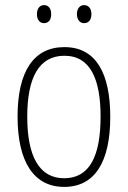

<svg xmlns="http://www.w3.org/2000/svg" viewBox="-20 -724 502 754"><path d="M125 -668C125 -648 135 -633 153 -633C171 -633 181 -647 181 -668C181 -690 171 -704 153 -704C135 -704 125 -689 125 -668ZM282 -669C282 -648 293 -633 310 -633C329 -633 339 -647 339 -669C339 -690 328 -704 310 -704C293 -704 282 -689 282 -669ZM413 -265C413 -433 359 -539 233 -539C111 -539 49 -442 49 -266C49 -90 112 10 232 10C353 10 413 -89 413 -265ZM87 -266C87 -419 133 -505 233 -505C336 -505 375 -411 375 -266C375 -108 330 -24 232 -24C133 -24 87 -112 87 -266Z"/></svg>

Font: Noto Sans Gurmukhi Condensed ExtraLight
Style: Regular
Weight: 200
Width: 3
Designer: Jelle Bosma - Monotype Design Team
Foundry: Monotype Imaging Inc.
Version: Version 2.004